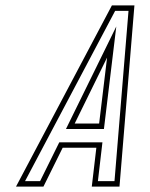

<svg xmlns="http://www.w3.org/2000/svg" viewBox="-20 -687 554 707"><path d="M39 0H140L210.8 -143H334.8L318 0H420L475 -667H392ZM255 -232 374.3 -475 345 -232ZM72.2 -20 404 -647H453.2L401.6 -20H340.5L357.2 -163H198.3L127.6 -20ZM222.9 -212H362.7L408.2 -589.5Z"/></svg>

Font: Din Kursivschrift
Style: EngGhost
Weight: 400
Version: Version 1.089